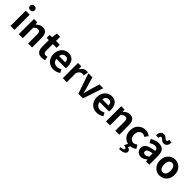

<svg xmlns="http://www.w3.org/2000/svg" viewBox="444 -2779 4991 4991"><g transform="rotate(45 2939.5 -283.0)"><path d="M79.3 0V-559.8H226V0ZM152.9 -650.6Q114.2 -650.6 91 -672.6Q67.7 -694.5 67.7 -731.4Q67.7 -767.1 91 -789Q114.2 -810.8 152.9 -810.8Q190.5 -810.8 214.2 -789Q238 -767.1 238 -731.4Q238 -694.5 214.2 -672.6Q190.5 -650.6 152.9 -650.6Z M383.3 0V-559.8H503L514.4 -485.9H517.2Q553.5 -522.2 597.7 -547.9Q641.9 -573.5 699.2 -573.5Q789.6 -573.5 830.9 -514.3Q872.2 -455 872.2 -349.1V0H725.5V-330.9Q725.5 -396 706.5 -421.9Q687.5 -447.7 646.1 -447.7Q611.9 -447.7 586.6 -431.9Q561.3 -416 530 -385.1V0Z M1228.9 13.8Q1162.7 13.8 1122.1 -12.6Q1081.4 -39 1063.1 -86Q1044.8 -133 1044.8 -195.4V-444.1H966.3V-553.2L1053.4 -559.8L1069.9 -711.4H1191.4V-559.8H1330.2V-444.1H1191.4V-195.8Q1191.4 -148 1211.1 -124.9Q1230.8 -101.9 1267.8 -101.9Q1282 -101.9 1297.1 -105.7Q1312.2 -109.6 1323.1 -114.2L1347.6 -7Q1325.3 0.2 1295.8 7Q1266.3 13.8 1228.9 13.8Z M1664.4 13.8Q1585.9 13.8 1522.7 -21.2Q1459.5 -56.1 1422.4 -121.9Q1385.2 -187.7 1385.2 -279.9Q1385.2 -348.1 1406.8 -402.2Q1428.4 -456.3 1465.6 -494.8Q1502.8 -533.2 1549.5 -553.4Q1596.3 -573.5 1645.7 -573.5Q1723.1 -573.5 1775 -539.3Q1826.9 -505.1 1853.4 -444.7Q1879.8 -384.4 1879.8 -306.4Q1879.8 -285.9 1877.9 -267.6Q1875.9 -249.4 1873.1 -238.4H1527.7Q1533.9 -192.8 1555.2 -162.1Q1576.4 -131.4 1609.1 -115.5Q1641.8 -99.6 1683.6 -99.6Q1717.6 -99.6 1748 -109.4Q1778.3 -119.3 1809.1 -138.2L1858.6 -47.9Q1817.7 -19.8 1767 -3Q1716.4 13.8 1664.4 13.8ZM1525.4 -336.9H1754.3Q1754.3 -393.2 1728.4 -426.7Q1702.6 -460.2 1648.1 -460.2Q1619 -460.2 1593.2 -446.4Q1567.4 -432.6 1549.4 -405.4Q1531.4 -378.2 1525.4 -336.9Z M2001.3 0V-559.8H2121L2132.4 -460.8H2135.2Q2165.9 -515.8 2208.2 -544.7Q2250.5 -573.5 2294.3 -573.5Q2317.7 -573.5 2332.4 -570.4Q2347.2 -567.2 2359.4 -561.8L2334.8 -435.2Q2319.4 -439.4 2306.5 -441.8Q2293.6 -444.2 2275.3 -444.2Q2243.4 -444.2 2207.7 -419.3Q2172 -394.4 2148 -333.6V0Z M2573.2 0 2381.8 -559.8H2530.2L2611.3 -280.6Q2623 -239.5 2634.2 -196.7Q2645.5 -153.9 2656.9 -111.1H2661.7Q2673.4 -153.9 2684.7 -196.7Q2695.9 -239.5 2706.6 -280.6L2788.7 -559.8H2930.2L2743.3 0Z M3253.4 13.8Q3174.9 13.8 3111.7 -21.2Q3048.5 -56.1 3011.4 -121.9Q2974.2 -187.7 2974.2 -279.9Q2974.2 -348.1 2995.8 -402.2Q3017.4 -456.3 3054.6 -494.8Q3091.8 -533.2 3138.5 -553.4Q3185.3 -573.5 3234.7 -573.5Q3312.1 -573.5 3364 -539.3Q3415.9 -505.1 3442.4 -444.7Q3468.8 -384.4 3468.8 -306.4Q3468.8 -285.9 3466.9 -267.6Q3464.9 -249.4 3462.1 -238.4H3116.7Q3122.9 -192.8 3144.2 -162.1Q3165.4 -131.4 3198.1 -115.5Q3230.8 -99.6 3272.6 -99.6Q3306.6 -99.6 3337 -109.4Q3367.3 -119.3 3398.1 -138.2L3447.6 -47.9Q3406.7 -19.8 3356 -3Q3305.4 13.8 3253.4 13.8ZM3114.4 -336.9H3343.3Q3343.3 -393.2 3317.4 -426.7Q3291.6 -460.2 3237.1 -460.2Q3208 -460.2 3182.2 -446.4Q3156.4 -432.6 3138.4 -405.4Q3120.4 -378.2 3114.4 -336.9Z M3590.3 0V-559.8H3710L3721.4 -485.9H3724.2Q3760.5 -522.2 3804.7 -547.9Q3848.9 -573.5 3906.2 -573.5Q3996.6 -573.5 4037.9 -514.3Q4079.2 -455 4079.2 -349.1V0H3932.5V-330.9Q3932.5 -396 3913.5 -421.9Q3894.5 -447.7 3853.1 -447.7Q3818.9 -447.7 3793.6 -431.9Q3768.3 -416 3737 -385.1V0Z M4468.8 13.8Q4391.7 13.8 4330 -21.1Q4268.3 -55.9 4232.2 -121.7Q4196.2 -187.5 4196.2 -279.9Q4196.2 -372.8 4235.8 -438.4Q4275.4 -503.9 4340.8 -538.7Q4406.1 -573.5 4481.5 -573.5Q4534 -573.5 4574.1 -556.2Q4614.2 -538.8 4644.9 -511.4L4575.1 -417.6Q4554.6 -435.6 4533.9 -444.8Q4513.2 -454 4490.1 -454Q4447.4 -454 4414.9 -432.3Q4382.3 -410.7 4364.4 -371.7Q4346.5 -332.7 4346.5 -279.9Q4346.5 -227.4 4364.5 -188.2Q4382.5 -148.9 4413.7 -127.3Q4444.9 -105.8 4484.7 -105.8Q4515.4 -105.8 4543 -118.8Q4570.7 -131.9 4594 -150.9L4652.4 -53.9Q4612.4 -18.6 4563.8 -2.4Q4515.2 13.8 4468.8 13.8ZM4339.7 267.9 4328 205.9Q4395.6 201.7 4420.8 190.3Q4446 178.9 4446 153.9Q4446 135.9 4428.2 123.7Q4410.5 111.5 4359.4 104.5L4412.8 -4.3H4500.2L4468 69.9Q4509.2 79.4 4531 98.7Q4552.8 117.9 4552.8 153.2Q4552.8 209.3 4497.4 236.5Q4442 263.6 4339.7 267.9Z M4878.4 13.8Q4828.9 13.8 4791.6 -7.9Q4754.4 -29.5 4733.8 -67.2Q4713.2 -105 4713.2 -152.6Q4713.2 -242.2 4789.9 -291.6Q4866.7 -341 5035.3 -359.4Q5034.2 -386.8 5025.1 -408.6Q5016 -430.4 4995.4 -442.9Q4974.8 -455.5 4940.1 -455.5Q4901.3 -455.5 4863.3 -440.5Q4825.3 -425.6 4786 -402.4L4733.7 -500.1Q4767.1 -520.7 4804.2 -537.1Q4841.3 -553.4 4882.3 -563.5Q4923.3 -573.5 4967.1 -573.5Q5038.4 -573.5 5086 -545.7Q5133.6 -517.8 5157.9 -463Q5182.1 -408.3 5182.1 -327V0H5062.4L5051.9 -59.9H5047.4Q5011.3 -28.4 4969 -7.3Q4926.8 13.8 4878.4 13.8ZM4926.7 -101.1Q4958.1 -101.1 4983.6 -115.4Q5009.1 -129.7 5035.3 -155.8V-268.4Q4967.4 -260.3 4927.2 -245.2Q4887 -230.1 4870.1 -209.7Q4853.1 -189.3 4853.1 -163.8Q4853.1 -130.8 4873.7 -116Q4894.3 -101.1 4926.7 -101.1ZM5050.2 -652Q5022.3 -652 5001.1 -663.9Q4979.8 -675.7 4962.3 -691Q4944.8 -706.4 4929.6 -718.2Q4914.3 -730.1 4898.9 -730.1Q4879.6 -730.1 4869.1 -713Q4858.6 -695.9 4855.8 -660.3L4763.4 -665.6Q4764.6 -720.2 4779.8 -757.5Q4794.9 -794.7 4824.2 -813.7Q4853.4 -832.6 4895.4 -832.6Q4923.3 -832.6 4944.9 -820.8Q4966.5 -809 4984 -793.7Q5001.5 -778.4 5016.8 -766.6Q5032.1 -754.8 5047.5 -754.8Q5066.8 -754.8 5076.9 -771.9Q5087 -788.9 5090.3 -823.4L5182.7 -819Q5181.5 -764.6 5166.1 -727.4Q5150.7 -690.1 5121.8 -671.1Q5093 -652 5050.2 -652Z M5566.3 13.8Q5496.3 13.8 5434.6 -21.1Q5372.9 -55.9 5335 -121.7Q5297.2 -187.5 5297.2 -279.9Q5297.2 -372.8 5335 -438.4Q5372.9 -503.9 5434.6 -538.7Q5496.3 -573.5 5566.3 -573.5Q5618.7 -573.5 5667.1 -553.9Q5715.4 -534.2 5753 -496.4Q5790.6 -458.5 5812.6 -404.2Q5834.6 -349.8 5834.6 -279.9Q5834.6 -187.5 5796.6 -121.7Q5758.7 -55.9 5697.5 -21.1Q5636.3 13.8 5566.3 13.8ZM5566.3 -105.8Q5604.3 -105.8 5630.9 -127.3Q5657.5 -148.9 5671 -188.2Q5684.5 -227.4 5684.5 -279.9Q5684.5 -332.7 5671 -371.7Q5657.5 -410.7 5630.9 -432.3Q5604.3 -454 5566.3 -454Q5528.2 -454 5501.7 -432.3Q5475.1 -410.7 5461.3 -371.7Q5447.5 -332.7 5447.5 -279.9Q5447.5 -227.4 5461.3 -188.2Q5475.1 -148.9 5501.7 -127.3Q5528.2 -105.8 5566.3 -105.8Z"/></g></svg>

Font: Noto Sans KR Thin
Style: Regular
Weight: 100
Designer: Ryoko NISHIZUKA 西塚涼子 (kana, bopomofo & ideographs); Paul D. Hunt (Latin, Greek & Cyrillic); Sandoll Communications 산돌커뮤니
Foundry: Adobe
Version: Version 2.004-H2;hotconv 1.0.118;makeotfexe 2.5.65603